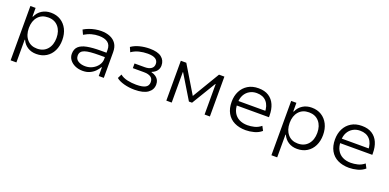

<svg xmlns="http://www.w3.org/2000/svg" viewBox="-6 -1285 4543 2245"><g transform="rotate(20 2265.5 -162.5)"><path d="M105 180V-496H170V-389H176Q200 -444 248 -474.5Q296 -505 360 -505Q430 -505 482 -472.5Q534 -440 563 -382.5Q592 -325 592 -248Q592 -173 563.5 -115Q535 -57 482.5 -24.5Q430 8 360 8Q297 8 251 -21.5Q205 -51 182 -103H177V180ZM347 -54Q427 -54 473.5 -107.5Q520 -161 520 -249Q520 -336 474 -389Q428 -442 348 -442Q268 -442 222 -389Q176 -336 176 -249Q176 -161 222 -107.5Q268 -54 347 -54Z M937 8Q884 8 842 -11Q800 -30 775.5 -63Q751 -96 751 -137Q751 -196 785.5 -228.5Q820 -261 888 -274Q956 -287 1055 -287H1142V-232H1058Q998 -232 953.5 -228Q909 -224 880.5 -214.5Q852 -205 837.5 -187Q823 -169 823 -141Q823 -97 859 -75Q895 -53 947 -53Q996 -53 1037 -74.5Q1078 -96 1103 -131.5Q1128 -167 1128 -207V-323Q1128 -384 1089.5 -413Q1051 -442 980 -442Q933 -442 889 -430Q845 -418 798 -390L772 -446Q803 -465 838.5 -478Q874 -491 911.5 -498Q949 -505 986 -505Q1048 -505 1096 -485Q1144 -465 1171.5 -424.5Q1199 -384 1199 -319V0H1136V-108H1130Q1115 -80 1088 -53Q1061 -26 1023.5 -9Q986 8 937 8Z M1582 8Q1513 8 1450.5 -9Q1388 -26 1354 -55L1380 -107Q1417 -77 1471 -65.5Q1525 -54 1580 -54Q1661 -54 1696.5 -75Q1732 -96 1732 -140Q1732 -183 1702 -203Q1672 -223 1616 -223H1479V-281H1607Q1656 -281 1685.5 -301Q1715 -321 1715 -360Q1715 -400 1683.5 -421Q1652 -442 1586 -442Q1532 -442 1481 -429.5Q1430 -417 1387 -387L1362 -444Q1406 -475 1465.5 -490Q1525 -505 1589 -505Q1688 -505 1736 -467.5Q1784 -430 1784 -365Q1784 -329 1762.5 -300.5Q1741 -272 1700 -257V-253Q1735 -244 1757.5 -227.5Q1780 -211 1791 -188.5Q1802 -166 1802 -136Q1802 -71 1747 -31.5Q1692 8 1582 8Z M1977 0V-496H2045L2249 -157L2452 -496H2519V0H2453V-379H2449L2268 -80H2229L2048 -379H2044V0Z M2965 8Q2884 8 2824 -21.5Q2764 -51 2731.5 -109Q2699 -167 2699 -249Q2699 -323 2728 -380.5Q2757 -438 2811.5 -471.5Q2866 -505 2943 -505Q3020 -505 3070.5 -472.5Q3121 -440 3146 -382.5Q3171 -325 3171 -248V-228H2750V-284H3129L3107 -261Q3107 -348 3064 -396.5Q3021 -445 2942 -445Q2893 -445 2854 -422.5Q2815 -400 2792.5 -359Q2770 -318 2770 -259V-249Q2770 -186 2794 -142.5Q2818 -99 2862 -76.5Q2906 -54 2965 -54Q3005 -54 3049.5 -64.5Q3094 -75 3133 -107L3161 -54Q3122 -20 3068.5 -6Q3015 8 2965 8Z M3350 180V-496H3415V-389H3421Q3445 -444 3493 -474.5Q3541 -505 3605 -505Q3675 -505 3727 -472.5Q3779 -440 3808 -382.5Q3837 -325 3837 -248Q3837 -173 3808.5 -115Q3780 -57 3727.5 -24.5Q3675 8 3605 8Q3542 8 3496 -21.5Q3450 -51 3427 -103H3422V180ZM3592 -54Q3672 -54 3718.5 -107.5Q3765 -161 3765 -249Q3765 -336 3719 -389Q3673 -442 3593 -442Q3513 -442 3467 -389Q3421 -336 3421 -249Q3421 -161 3467 -107.5Q3513 -54 3592 -54Z M4251 8Q4170 8 4110 -21.5Q4050 -51 4017.5 -109Q3985 -167 3985 -249Q3985 -323 4014 -380.5Q4043 -438 4097.5 -471.5Q4152 -505 4229 -505Q4306 -505 4356.5 -472.5Q4407 -440 4432 -382.5Q4457 -325 4457 -248V-228H4036V-284H4415L4393 -261Q4393 -348 4350 -396.5Q4307 -445 4228 -445Q4179 -445 4140 -422.5Q4101 -400 4078.5 -359Q4056 -318 4056 -259V-249Q4056 -186 4080 -142.5Q4104 -99 4148 -76.5Q4192 -54 4251 -54Q4291 -54 4335.5 -64.5Q4380 -75 4419 -107L4447 -54Q4408 -20 4354.5 -6Q4301 8 4251 8Z"/></g></svg>

Font: Nunito Sans 6pt Light
Style: Regular
Weight: 300
Version: Version 3.101;gftools[0.9.27]